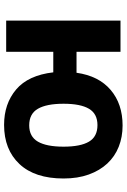

<svg xmlns="http://www.w3.org/2000/svg" viewBox="136 -732 606 917"><g transform="rotate(90 438.5 -273.0)"><path d="M78 -546H227V-336H327Q342 -442 409 -499Q476 -556 579 -556Q634 -556 680.5 -537.5Q727 -519 760.5 -483Q794 -447 813 -394.5Q832 -342 832 -274Q832 -137 763 -63.5Q694 10 576 10Q475 10 407 -47.5Q339 -105 325 -225H227V0H78ZM578 -110Q632 -110 656 -151.5Q680 -193 680 -274Q680 -355 656 -395.5Q632 -436 577 -436Q523 -436 499 -395.5Q475 -355 475 -274Q475 -193 499 -151.5Q523 -110 578 -110Z"/></g></svg>

Font: BC Sans
Style: Bold
Weight: 700
Designer: Monotype Design Team
Province of B.C.
Foundry: Monotype Imaging Inc.
Version: Version 2.000;GOOG;noto-source:20170915:90ef993387c0